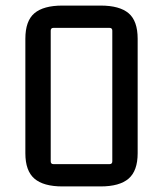

<svg xmlns="http://www.w3.org/2000/svg" viewBox="-20 -662 585 689"><path d="M373 -562H172Q162 -562 162 -552V-83Q162 -73 172 -73H373Q383 -73 383 -83V-552Q383 -562 373 -562ZM71 -112V-523Q71 -587 103.5 -614.5Q136 -642 204 -642H341Q409 -642 441.5 -614.5Q474 -587 474 -523V-112Q474 -49 441.5 -21Q409 7 341 7H204Q136 7 103.5 -21Q71 -49 71 -112Z"/></svg>

Font: Gemunu Libre ExtraLight Medium
Style: Regular
Weight: 500
Version: Version 1.100